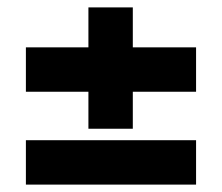

<svg xmlns="http://www.w3.org/2000/svg" viewBox="-20 -518 600 519"><path d="M219 -170V-270H50V-390H219V-498H339V-390H510V-270H339V-170ZM50 -19V-139H510V-19Z"/></svg>

Font: Titillium Web SemiBold
Style: Regular
Weight: 600
Designer: Mohamed Gaber, Accademia di Belle Arti di Urbino
Foundry: Kief Type Foundry, Accademia di Belle Arti di Urbino
Version: Version 3.000; ttfautohint (v1.8.4)